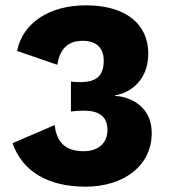

<svg xmlns="http://www.w3.org/2000/svg" viewBox="-20 -690 633 720"><path d="M301 10C442 10 549 -67 549 -191C549 -298 458 -329 412 -330V-333C450 -337 536 -375 536 -489C536 -599 453 -670 302 -670C170 -670 66 -608 44 -499L195 -447C205 -511 238 -537 291 -537C340 -537 369 -511 369 -463C369 -407 343 -382 281 -382C267 -382 256 -383 246 -384V-272C264 -274 277 -275 295 -275C350 -275 383 -254 383 -203C383 -153 348 -123 294 -123C232 -123 193 -150 185 -221L27 -153C64 -47 160 10 301 10Z"/></svg>

Font: Work Sans
Style: Bold
Weight: 700
Designer: Wei Huang
Foundry: Wei Huang
Version: Version 2.012